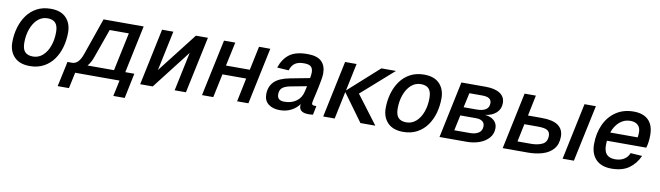

<svg xmlns="http://www.w3.org/2000/svg" viewBox="-38 -1086 6106 1777"><g transform="rotate(10 3015.5 -197.0)"><path d="M230 12Q135 12 84.5 -40Q34 -92 34 -177Q34 -249 53 -315Q72 -381 109 -432.5Q146 -484 202 -514Q258 -544 333 -544Q428 -544 477.5 -492Q527 -440 527 -355Q527 -283 508.5 -217Q490 -151 453 -99.5Q416 -48 360 -18Q304 12 230 12ZM244 -80Q296 -80 335 -114.5Q374 -149 395.5 -207.5Q417 -266 417 -339Q417 -398 392.5 -425Q368 -452 318 -452Q266 -452 227 -417.5Q188 -383 166 -324Q144 -265 144 -193Q144 -133 169 -106.5Q194 -80 244 -80Z M518 150 561 -50 568 -86H612Q673 -86 707 -182L829 -532H1206L1112 -86H1197L1148 150H1041L1073 0H656L624 150ZM806 -175Q787 -120 757 -86H1006L1082 -445H902Z M1267 0 1379 -532H1485L1406 -158L1697 -532H1810L1697 0H1591L1668 -365L1385 0Z M1848 0 1961 -532H2067L2019 -308H2243L2290 -532H2396L2284 0H2178L2224 -222H2001L1954 0Z M2761 -62Q2761 -69 2762 -77Q2734 -37 2687 -12.5Q2640 12 2580 12Q2513 12 2472.5 -20Q2432 -52 2432 -111Q2432 -184 2477 -229.5Q2522 -275 2623 -294L2806 -329Q2809 -345 2810.5 -359Q2812 -373 2812 -382Q2812 -419 2793.5 -436.5Q2775 -454 2728 -454Q2674 -454 2643.5 -433.5Q2613 -413 2598 -365L2489 -372Q2517 -456 2575.5 -500Q2634 -544 2745 -544Q2835 -544 2876.5 -504.5Q2918 -465 2918 -392Q2918 -370 2912.5 -337.5Q2907 -305 2899.5 -268Q2892 -231 2884 -196.5Q2876 -162 2870.5 -137Q2865 -112 2865 -103Q2865 -84 2889 -84H2908L2891 0Q2884 1 2872.5 2Q2861 3 2849 3Q2761 3 2761 -62ZM2541 -130Q2541 -72 2608 -72Q2676 -72 2721.5 -105.5Q2767 -139 2780 -200Q2782 -209 2785 -222Q2788 -235 2791 -250L2638 -221Q2587 -211 2564 -190.5Q2541 -170 2541 -130Z M2987 0 3099 -532H3207L3153 -274L3440 -532H3577L3276 -266L3477 0H3337L3149 -258L3095 0Z M3739 12Q3644 12 3593.5 -40Q3543 -92 3543 -177Q3543 -249 3562 -315Q3581 -381 3618 -432.5Q3655 -484 3711 -514Q3767 -544 3842 -544Q3937 -544 3986.5 -492Q4036 -440 4036 -355Q4036 -283 4017.5 -217Q3999 -151 3962 -99.5Q3925 -48 3869 -18Q3813 12 3739 12ZM3753 -80Q3805 -80 3844 -114.5Q3883 -149 3904.5 -207.5Q3926 -266 3926 -339Q3926 -398 3901.5 -425Q3877 -452 3827 -452Q3775 -452 3736 -417.5Q3697 -383 3675 -324Q3653 -265 3653 -193Q3653 -133 3678 -106.5Q3703 -80 3753 -80Z M4080 0 4192 -532H4420Q4508 -532 4555.5 -500.5Q4603 -469 4603 -410Q4603 -354 4563.5 -318Q4524 -282 4459 -275Q4515 -269 4545.5 -241Q4576 -213 4576 -170Q4576 -115 4542 -77Q4508 -39 4454 -19.5Q4400 0 4337 0ZM4252 -310H4373Q4490 -310 4490 -390Q4490 -418 4469 -432.5Q4448 -447 4402 -447H4282ZM4204 -85H4351Q4401 -85 4432.5 -105.5Q4464 -126 4464 -170Q4464 -198 4443 -214Q4422 -230 4383 -230H4235Z M5237 0 5349 -532H5456L5343 0ZM4674 0 4786 -532H4892L4852 -338H4981Q5087 -338 5136.5 -302Q5186 -266 5186 -199Q5186 -126 5148.5 -82Q5111 -38 5048 -19Q4985 0 4910 0ZM4798 -85H4924Q4989 -85 5032 -106.5Q5075 -128 5075 -187Q5075 -218 5052.5 -235.5Q5030 -253 4959 -253H4833Z M5697 12Q5602 12 5551 -40Q5500 -92 5500 -184Q5500 -285 5537 -367Q5574 -449 5644 -496.5Q5714 -544 5811 -544Q5901 -544 5949.5 -496Q5998 -448 5998 -354Q5998 -323 5994 -292Q5990 -261 5982 -235H5612Q5610 -215 5610 -194Q5610 -134 5636.5 -106.5Q5663 -79 5716 -79Q5764 -79 5798.5 -100Q5833 -121 5848 -160L5957 -153Q5924 -78 5861.5 -33Q5799 12 5697 12ZM5795 -454Q5737 -454 5693.5 -416Q5650 -378 5629 -315H5887Q5888 -324 5889.5 -334.5Q5891 -345 5891 -362Q5891 -407 5865.5 -430.5Q5840 -454 5795 -454Z"/></g></svg>

Font: Geist Medium
Style: Italic
Weight: 500
Italic angle: -12°
Designer: Basement.studio, Andrés Briganti, Mateo Zaragoza
Foundry: Basement.studio, Vercel, Andrés Briganti, Guido Ferreyra, Mateo Zaragoza
Version: Version 1.500; ttfautohint (v1.8.4.7-5d5b)